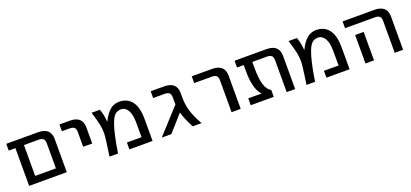

<svg xmlns="http://www.w3.org/2000/svg" viewBox="21 -1318 4512 2107"><g transform="rotate(-20 2277.0 -265.0)"><path d="M42 -440.4V-519.5H412.1Q559.6 -519.5 559.6 -387.7V0H120.1V-440.4ZM219.7 -80.1H461.9V-372.1Q461.9 -409.2 445.3 -424.8Q428.7 -440.4 388.7 -440.4H219.7Z M663.1 -440.4V-519.5H783.2Q929.7 -519.5 929.7 -387.7V-200.2H824.2V-372.1Q824.2 -409.2 807.6 -424.8Q791 -440.4 752 -440.4Z M1038.1 -519.5H1135.7Q1161.1 -447.3 1166 -370.1H1168Q1209 -454.1 1255.9 -492.2Q1302.7 -530.3 1361.3 -530.3Q1457 -530.3 1509.3 -461.9Q1561.5 -393.6 1561.5 -254.9V0H1291V-80.1H1461.9V-245.1Q1461.9 -346.7 1431.6 -396Q1401.4 -445.3 1353 -445.3Q1304.7 -445.3 1274.4 -411.1Q1210.9 -339.8 1158.2 0H1058.6Q1090.8 -214.8 1090.8 -262.2Q1090.8 -309.6 1082 -357.4Q1073.2 -405.3 1038.1 -519.5Z M1668.9 0 1934.6 -291Q1933.6 -300.8 1933.6 -320.3V-372.1Q1933.6 -409.2 1917 -424.8Q1900.4 -440.4 1861.3 -440.4H1728.5V-519.5H1883.8Q2031.2 -519.5 2031.2 -387.7V-330.1Q2031.2 -250 2054.7 -174.3Q2078.1 -98.6 2133.8 0H2030.3Q1970.7 -112.3 1950.2 -190.4L1781.2 0Z M2208 -440.4V-519.5H2443.4Q2590.8 -519.5 2590.8 -387.7V0H2484.4V-372.1Q2484.4 -409.2 2467.8 -424.8Q2451.2 -440.4 2412.1 -440.4Z M2708 0V-80.1H2863.3V-82Q2786.1 -156.2 2786.1 -377.9V-440.4H2708V-519.5H3078.1Q3226.6 -519.5 3226.6 -387.7V0H3127.9V-372.1Q3127.9 -409.2 3111.3 -424.8Q3094.7 -440.4 3055.7 -440.4H2886.7V-377.9Q2886.7 -241.2 2908.7 -173.3Q2930.7 -105.5 2976.6 -80.1V0Z M3338.9 -519.5H3436.5Q3461.9 -447.3 3466.8 -370.1H3468.8Q3509.8 -454.1 3556.6 -492.2Q3603.5 -530.3 3662.1 -530.3Q3757.8 -530.3 3810.1 -461.9Q3862.3 -393.6 3862.3 -254.9V0H3591.8V-80.1H3762.7V-245.1Q3762.7 -346.7 3732.4 -396Q3702.1 -445.3 3653.8 -445.3Q3605.5 -445.3 3575.2 -411.1Q3511.7 -339.8 3459 0H3359.4Q3391.6 -214.8 3391.6 -262.2Q3391.6 -309.6 3382.8 -357.4Q3374 -405.3 3338.9 -519.5Z M3969.7 -440.4V-519.5H4339.8Q4487.3 -519.5 4487.3 -387.7V0H4389.6V-372.1Q4389.6 -409.2 4373 -424.8Q4356.4 -440.4 4316.4 -440.4ZM4047.9 0V-332H4147.5V0Z"/></g></svg>

Font: GenEi M Gothic v2 Medium
Style: Regular
Weight: 500
Version: Version 2.0